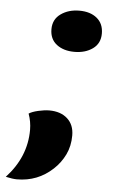

<svg xmlns="http://www.w3.org/2000/svg" viewBox="-102 -565 445 736"><g transform="rotate(5 120.5 -197.5)"><path d="M-52 129Q25 46 25 -58Q25 -90 14 -120Q26 -128 50 -133.5Q74 -139 92 -139Q136 -139 162 -115.5Q188 -92 188 -51Q188 -10 172 23Q156 56 129 81Q71 135 -9 135Q-25 135 -52 129ZM73 -450Q73 -488 102.5 -509Q132 -530 174 -530Q216 -530 241.5 -509Q267 -488 267 -450Q267 -412 238.5 -391.5Q210 -371 168 -371Q126 -371 99.5 -391.5Q73 -412 73 -450Z"/></g></svg>

Font: Sansita One
Style: Regular
Weight: 400
Designer: Pablo Cosgaya
Foundry: Omnibus-Type
Version: Version 1.001